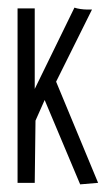

<svg xmlns="http://www.w3.org/2000/svg" viewBox="-20 -479 290 503"><path d="M190 4 237 0 127 -265 221 -454H208C198 -454 183 -456 175 -459L71 -246V-457H26V0H71L73 -163L97 -217Z"/></svg>

Font: Inconsolata UltraCondensed Thin
Style: Regular
Weight: 100
Width: 1
Monospace: yes
Designer: Raph Levien, Cyreal, Brenton Simpson
Foundry: Raph Levien, Cyreal, Google
Version: Version 3.100